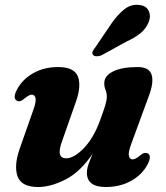

<svg xmlns="http://www.w3.org/2000/svg" viewBox="-20 -755 681 789"><path d="M586.5 -125Q605 -115.5 586.5 -79.5Q564.5 -37.5 519.2 -12Q474 13.5 414.5 13.5Q337 13.5 337 -45.5Q337 -61.5 344 -81Q351 -100.5 361 -123.5Q309 -47.5 248.5 -17Q188 13.5 137 13.5Q67.5 13.5 52 -30.8Q36.5 -75 61.5 -145.5L116.5 -302Q129.5 -338 126 -352Q122.5 -366 111 -366Q99.5 -366 81 -350.5Q70.5 -341.5 63.5 -339.5Q56.5 -337.5 49.5 -341Q31 -350.5 49.5 -386.5Q71.5 -428.5 116 -454Q160.5 -479.5 219 -479.5Q285 -479.5 300 -440.8Q315 -402 292 -337L236.5 -179Q222 -140.5 226 -122.5Q230 -104.5 252 -104.5Q283.5 -104.5 323.2 -144.8Q363 -185 390 -257Q404.5 -296.5 411.8 -319.8Q419 -343 419 -357.5Q419 -373 413.8 -385.2Q408.5 -397.5 408.5 -413.5Q408.5 -443.5 444.8 -461.5Q481 -479.5 545.5 -479.5Q592.5 -479.5 602.8 -448.5Q613 -417.5 592 -361.5L519.5 -164Q506 -128 509.8 -114Q513.5 -100 525 -100Q536.5 -100 555 -115.5Q565.5 -124.5 572.5 -126.2Q579.5 -128 586.5 -125ZM438.5 -659Q465 -697 492.5 -718Q520 -739 553 -734.5Q582 -731 591.5 -709.5Q601 -688 591 -664.5Q580.5 -638 558.5 -619.5Q536.5 -601 499.5 -584L396.5 -527.5Q386.5 -523.5 376.5 -523.8Q366.5 -524 362.5 -529.5Q357 -536.5 361 -544.5Q365 -552.5 372 -561Z"/></svg>

Font: Fraunces 9pt
Style: Bold Italic
Weight: 700
Italic angle: -16°
Version: Version 1.000;[b76b70a41]